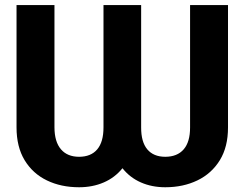

<svg xmlns="http://www.w3.org/2000/svg" viewBox="-20 -748 990 777"><path d="M46.9 -232.6V-727.5H200.4V-232.6Q200.6 -174.4 226.5 -144Q252.3 -113.6 300 -113.5Q348.2 -113.6 373.6 -143.7Q398.9 -173.8 398.8 -232.6V-727.5H551.2V-232.6Q550.9 -173.8 576 -143.7Q601.2 -113.6 648.8 -113.5Q697.4 -113.6 723.4 -143.7Q749.4 -173.8 749.2 -232.6V-727.5H902.7V-232.6Q902.9 -153.7 869.6 -99.6Q836.2 -45.5 778.7 -17.9Q721.2 9.8 648.8 9.8Q594.7 9.8 550.3 -9.7Q505.9 -29.1 475.6 -67.2Q444.9 -29.1 399.8 -9.7Q354.7 9.8 300 9.8Q227 9.8 169.8 -17.9Q112.6 -45.5 79.7 -99.6Q46.9 -153.7 46.9 -232.6Z"/></svg>

Font: Inter Tight
Style: Regular
Weight: 400
Designer: Rasmus Andersson
Foundry: rsms
Version: Version 3.002